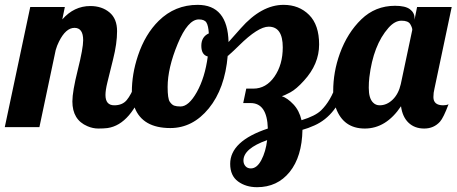

<svg xmlns="http://www.w3.org/2000/svg" viewBox="-58 -529 1900 799"><path d="M380.9 -133.8Q380.9 -90.8 417.5 -90.8Q451.2 -90.8 469.2 -112.3Q487.3 -133.8 504.9 -179.2H546.9Q488.8 -10.7 389.6 3.9Q374 5.9 351.1 5.9Q328.1 5.9 305.7 -3.9Q243.2 -30.3 243.2 -106.9Q243.2 -147.9 265.6 -237.8Q288.1 -327.6 288.1 -361.8Q288.1 -413.1 252 -413.1Q215.8 -413.1 187.5 -356Q179.2 -339.8 173.8 -320.8L106 0H-38.1L67.9 -500H211.9L201.2 -448.2Q250 -503.9 317.9 -503.9Q365.7 -503.9 397.5 -477.5Q429.2 -451.2 429.2 -399.4Q429.2 -347.7 412.6 -282.2L388.7 -185.5Q380.9 -153.8 380.9 -133.8Z M1118.7 -332Q1118.7 -418 1060.1 -418Q1016.1 -418 936.5 -339.4Q915 -317.9 891.1 -296.9H889.6Q877.9 -160.2 811 -78.1Q744.1 3.9 650.9 3.9Q535.6 3.9 502.4 -81.1Q490.7 -110.8 490.7 -147Q490.7 -183.1 496.8 -220.5Q502.9 -257.8 516.1 -297.4Q545.9 -386.7 602.5 -442.4Q669.9 -508.8 764.6 -508.8Q889.2 -508.8 893.1 -354L943.4 -410.6Q1029.8 -508.8 1122.1 -508.8Q1186.5 -508.8 1228.3 -467Q1270 -425.3 1270 -343.8Q1270 -262.2 1207 -193.4Q1175.3 -158.2 1149.9 -144.5Q1124.5 -130.9 1114.7 -128.9Q1138.7 -120.6 1163.1 -94.7Q1187.5 -68.8 1196.8 -28.8Q1254.4 -46.4 1278.3 -69.8Q1319.3 -109.9 1341.8 -179.2H1383.8Q1345.2 -48.8 1250 -6.8Q1224.1 4.9 1200.7 11.2Q1198.7 123 1147.5 186.5Q1096.2 250 1011.7 250Q965.3 250 932.6 226.1Q899.9 202.1 899.9 152.8Q899.9 58.1 1056.6 5.9Q1053.7 -100.1 984.9 -100.1H954.1L966.8 -160.2H996.1Q1049.3 -160.2 1084 -210Q1118.7 -259.8 1118.7 -332ZM806.6 -293.9Q779.8 -300.8 779.8 -338.4Q779.8 -376 811 -390.1Q809.1 -421.9 801 -435.1Q793 -448.2 769.5 -448.2Q723.6 -448.2 681.6 -346.9Q639.6 -245.6 639.6 -167Q639.6 -118.7 648.4 -105.7Q657.2 -92.8 667 -89.4Q676.8 -85.9 693.4 -85.9Q727.5 -85.9 761.2 -146Q794.9 -206.1 806.6 -293.9ZM1053.7 54.2Q955.1 88.9 955.1 139.2Q955.1 152.8 963.4 162.4Q971.7 171.9 985.8 171.9Q1011.2 171.9 1029.5 137.2Q1047.9 102.5 1053.7 54.2Z M1610.8 -86.9Q1548.8 5.9 1460 5.9Q1371.1 5.9 1339.8 -79.6Q1328.6 -110.4 1328.6 -149.7Q1328.6 -189 1335.4 -228.3Q1342.3 -267.6 1356.4 -306.6Q1387.7 -392.6 1445.8 -448.7Q1503.9 -504.9 1585.9 -504.9Q1628.9 -504.9 1647.9 -490.5Q1667 -476.1 1667 -454.1V-446.8L1677.7 -500H1821.8L1750 -160.2Q1745.6 -143.1 1745.6 -125Q1745.6 -90.8 1786.6 -90.8Q1799.8 -90.8 1808.6 -95.2Q1787.6 -39.1 1772.9 -22.5Q1747.1 5.9 1707.3 5.9Q1667.5 5.9 1642.1 -18.3Q1616.7 -42.5 1610.8 -86.9ZM1657.7 -404.8Q1657.7 -414.1 1649.2 -428.5Q1640.6 -442.9 1612.8 -442.9Q1585 -442.9 1558.6 -413.1Q1495.1 -341.3 1479 -207Q1476.6 -186.5 1476.6 -163.6Q1476.6 -119.1 1495.1 -101.6Q1505.9 -90.8 1522 -90.8Q1551.8 -90.8 1576.2 -114.5Q1600.6 -138.2 1609.9 -179.2Z"/></svg>

Font: UVF Lobster12
Style: Regular
Weight: 400
Designer: Pablo Impallari
Foundry: Pablo Impallari. www.impallari.com
Version: Version 1.004